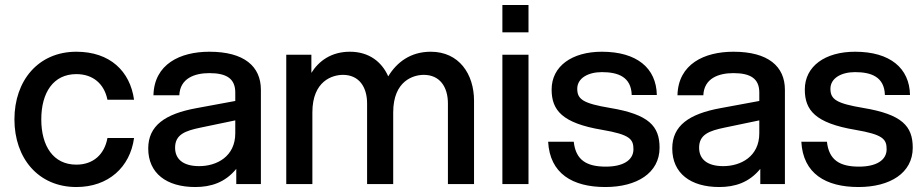

<svg xmlns="http://www.w3.org/2000/svg" viewBox="-20 -740 3712 772"><path d="M287 12C416 12 503 -68 519 -185H412C400 -119 355 -78 287 -78C194 -78 146 -153 146 -260C146 -367 194 -442 287 -442C354 -442 399 -403 412 -339H519C503 -454 422 -532 287 -532C134 -532 38 -416 38 -260C38 -104 134 12 287 12Z M930 0H1029V-379C1029 -473 962 -532 822 -532C704 -532 600 -482 597 -357H701C704 -425 762 -446 822 -446C892 -446 926 -423 926 -368V-334L769 -305C644 -282 576 -235 576 -143C576 -43 650 12 765 12C828 12 885 -6 930 -61ZM781 -72C714 -72 684 -102 684 -146C684 -199 724 -214 787 -227L926 -256V-204C926 -111 852 -72 781 -72Z M1781 -324V0H1886V-335C1886 -442 1826 -532 1712 -532C1630 -532 1575 -489 1541 -433C1515 -492 1463 -532 1387 -532C1312 -532 1262 -495 1232 -447V-520H1131V0H1236V-288C1236 -416 1318 -439 1359 -439C1423 -439 1456 -391 1456 -324V0H1561V-288C1561 -416 1643 -439 1684 -439C1748 -439 1781 -391 1781 -324Z M2000 0H2105V-520H2000ZM2000 -610H2105V-720H2000Z M2414 12C2540 12 2632 -44 2632 -146C2632 -233 2589 -280 2433 -306C2326 -324 2301 -340 2301 -383C2301 -426 2345 -450 2400 -450C2465 -450 2518 -431 2520 -358H2621C2619 -466 2541 -532 2400 -532C2280 -532 2198 -474 2198 -380C2198 -297 2240 -245 2401 -218C2512 -199 2527 -181 2527 -140C2527 -95 2484 -70 2416 -70C2339 -70 2295 -96 2287 -170H2184C2191 -42 2282 12 2414 12Z M3037 0H3136V-379C3136 -473 3069 -532 2929 -532C2811 -532 2707 -482 2704 -357H2808C2811 -425 2869 -446 2929 -446C2999 -446 3033 -423 3033 -368V-334L2876 -305C2751 -282 2683 -235 2683 -143C2683 -43 2757 12 2872 12C2935 12 2992 -6 3037 -61ZM2888 -72C2821 -72 2791 -102 2791 -146C2791 -199 2831 -214 2894 -227L3033 -256V-204C3033 -111 2959 -72 2888 -72Z M3432 12C3558 12 3650 -44 3650 -146C3650 -233 3607 -280 3451 -306C3344 -324 3319 -340 3319 -383C3319 -426 3363 -450 3418 -450C3483 -450 3536 -431 3538 -358H3639C3637 -466 3559 -532 3418 -532C3298 -532 3216 -474 3216 -380C3216 -297 3258 -245 3419 -218C3530 -199 3545 -181 3545 -140C3545 -95 3502 -70 3434 -70C3357 -70 3313 -96 3305 -170H3202C3209 -42 3300 12 3432 12Z"/></svg>

Font: Aspekta 500
Style: Regular
Weight: 500
Designer: Ivo Dolenc
Version: Version 2.100